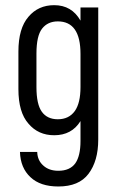

<svg xmlns="http://www.w3.org/2000/svg" viewBox="-20 -545 451 728"><path d="M55.7 31.2H121.1Q122.1 63.5 144.5 83Q166 102.5 201.2 102.5Q245.1 102.5 265.6 74.2Q285.2 45.9 285.2 -9.8V-85.9Q252 -32.2 185.5 -32.2Q125 -32.2 87.9 -76.2Q49.8 -119.1 49.8 -207V-349.6Q49.8 -437.5 87.9 -481.4Q125 -525.4 185.5 -525.4Q252 -525.4 285.2 -466.8V-516.6H352.5V-15.6Q352.5 65.4 315.4 114.3Q279.3 162.1 201.2 162.1Q132.8 162.1 95.7 127Q57.6 91.8 55.7 31.2ZM285.2 -214.8V-340.8Q285.2 -463.9 199.2 -463.9Q161.1 -463.9 139.6 -436.5Q118.2 -409.2 118.2 -341.8V-214.8Q118.2 -149.4 138.7 -121.1Q159.2 -92.8 199.2 -92.8Q241.2 -92.8 263.7 -124Q285.2 -154.3 285.2 -214.8Z"/></svg>

Font: Dinish Condensed
Style: Regular
Weight: 400
Width: 3
Designer: Bert Driehuis
Foundry: Playbeing
Version: Version 3.006; git-39231f3c-release